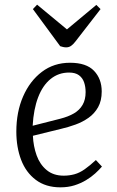

<svg xmlns="http://www.w3.org/2000/svg" viewBox="-20 -789 503 823"><path d="M280 -520Q350 -520 383 -485.5Q416 -451 416 -397Q416 -357 400.5 -329.5Q385 -302 359.5 -284Q334 -266 303.5 -255Q273 -244 243 -237L121 -207Q123 -162 137 -123Q151 -84 180 -60Q209 -36 253 -36Q277 -36 299 -42Q321 -48 343 -63.5Q365 -79 391 -103L417 -75Q405 -61 388 -45.5Q371 -30 348.5 -16.5Q326 -3 299 5.5Q272 14 239 14Q176 14 133.5 -18Q91 -50 70.5 -104Q50 -158 50 -225Q50 -309 79 -375.5Q108 -442 159.5 -481Q211 -520 280 -520ZM347 -394Q347 -417 340.5 -436Q334 -455 318.5 -466.5Q303 -478 276 -478Q231 -478 197 -450.5Q163 -423 143.5 -372Q124 -321 120 -250L238 -280Q273 -289 297 -303Q321 -317 334 -339.5Q347 -362 347 -394ZM121 -750 139 -769 267 -663 393 -768 411 -750 304 -612Q295 -600 285.5 -593Q276 -586 264 -586Q257 -586 250.5 -587.5Q244 -589 238 -591Z"/></svg>

Font: Literata 24pt Light
Style: Italic
Weight: 300
Italic angle: -2°
Designer: Latin by Veronika Burian and Jose Scaglione. Greek by Irene Vlachou. Cyrillic by Vera Evstafieva
Foundry: TypeTogether
Version: Version 3.103;gftools[0.9.29]